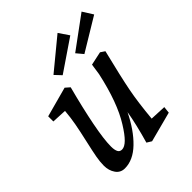

<svg xmlns="http://www.w3.org/2000/svg" viewBox="-207 -863 1001 1001"><g transform="rotate(-45 293.5 -363.0)"><path d="M65 -77Q65 -105 71 -138Q77 -171 90 -228Q105 -294 112.5 -335Q120 -376 124 -422L42 -426V-464L208 -509L232 -488Q200 -367 181 -270Q162 -173 162 -121Q162 -97 168.5 -83Q175 -69 192 -69Q211 -69 234 -91.5Q257 -114 286 -161Q347 -258 385 -432L394 -493L469 -509L493 -493Q455 -339 440 -261.5Q425 -184 415 -74L504 -70L500 -33L333 11L307 -5Q337 -109 350 -187Q306 -97 250 -43Q194 11 133 11Q101 11 83 -15Q65 -41 65 -77ZM214 -597 384 -737 422 -681 247 -562ZM374 -597 551 -727 587 -670 405 -560Z"/></g></svg>

Font: Andada Pro Medium
Style: Italic
Weight: 500
Italic angle: -7°
Designer: Carolina Giovagnoli
Foundry: Huerta Tipografica
Version: Version 3.005; ttfautohint (v1.8.4)